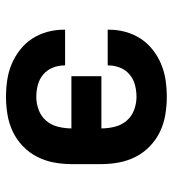

<svg xmlns="http://www.w3.org/2000/svg" viewBox="12 -580 576 640"><g transform="rotate(90 300.0 -260.0)"><path d="M303 8Q275 8 247.5 4Q220 0 194.5 -10.5Q169 -21 146.5 -38.5Q124 -56 109 -79Q94 -102 86.5 -129Q79 -156 79 -184V-189H198V-187Q198 -167 205.5 -148Q213 -129 228.5 -116Q244 -103 263.5 -98Q283 -93 303 -93Q325 -93 346.5 -101Q368 -109 382.5 -126Q397 -143 402.5 -165.5Q408 -188 408 -210H234V-310H408Q408 -332 402.5 -354.5Q397 -377 382.5 -394Q368 -411 346.5 -419Q325 -427 303 -427Q283 -427 263.5 -422Q244 -417 228.5 -404Q213 -391 205.5 -372Q198 -353 198 -333V-331H79V-336Q79 -364 86.5 -391Q94 -418 109 -441Q124 -464 146.5 -481.5Q169 -499 194.5 -509.5Q220 -520 247.5 -524Q275 -528 303 -528Q333 -528 362.5 -523Q392 -518 418.5 -505.5Q445 -493 467 -472Q489 -451 502.5 -424.5Q516 -398 521.5 -369Q527 -340 527 -310V-210Q527 -180 521.5 -151Q516 -122 502.5 -95.5Q489 -69 467 -48Q445 -27 418.5 -14.5Q392 -2 362.5 3Q333 8 303 8Z"/></g></svg>

Font: Iosevka Extended
Style: Bold
Weight: 700
Width: 7
Monospace: yes
Designer: Belleve Invis
Foundry: Belleve Invis
Version: Version 32.5.0; ttfautohint (v1.8.4)